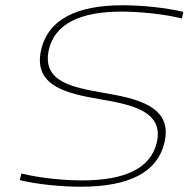

<svg xmlns="http://www.w3.org/2000/svg" viewBox="-20 -699 715 728"><path d="M670 -629 675 -654C609 -670 517 -679 445 -679C273 -679 163 -627 136 -510C104 -371 238 -344 358 -323C466 -304 605 -282 574 -157C551 -63 458 -15 292 -15C224 -15 136 -23 61 -41L55 -16C121 0 212 9 286 9C472 9 576 -47 603 -156C639 -299 492 -326 373 -347C255 -368 139 -388 165 -510C188 -610 287 -655 440 -655C509 -655 600 -646 670 -629Z"/></svg>

Font: LT Wave Thin
Style: Italic
Weight: 100
Designer: Daniel Lyons
Version: Version 2.5 (Glyphs App)